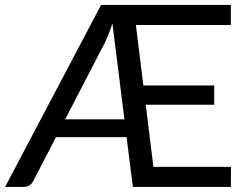

<svg xmlns="http://www.w3.org/2000/svg" viewBox="-23 -736 974 756"><path d="M467 -266 419.5 -644Q413 -623 406 -605.5Q399 -588 392 -572L233.5 -266ZM886.5 -79 886 0H500L475.5 -196H197.5L107.5 -22.5Q102.5 -12.5 93 -6.2Q83.5 0 70.5 0H-3L375 -716.5H886V-637.5H512L541.5 -399.5H820.5V-323.5H551L581 -79Z"/></svg>

Font: Lato
Style: Regular
Weight: 400
Designer: Lukasz Dziedzic with Adam Twardoch and Botio Nikoltchev
Foundry: tyPoland Lukasz Dziedzic
Version: Version 2.015; 2015-08-06; http://www.latofonts.com/